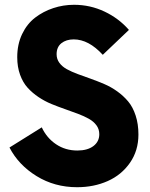

<svg xmlns="http://www.w3.org/2000/svg" viewBox="-20 -780 632 810"><path d="M305.2 9.8Q210.4 9.8 134.3 -37.1Q58.1 -84 20 -157.7L156.2 -242.7Q177.2 -197.8 216.6 -171.4Q255.9 -145 306.2 -145Q349.1 -145 374 -163.8Q398.9 -182.6 398.9 -213.9Q398.9 -234.9 387 -251.2Q375 -267.6 355 -278.8Q335 -290 309.1 -299.8Q283.2 -309.6 254.4 -319.6Q225.6 -329.6 197 -341.3Q168.5 -353 142.6 -370.4Q116.7 -387.7 96.7 -409.7Q76.7 -431.6 64.7 -464.6Q52.7 -497.6 52.7 -538.6Q52.7 -592.8 73.2 -636Q93.8 -679.2 128.2 -705.6Q162.6 -731.9 204.8 -745.8Q247.1 -759.8 292.5 -759.8Q360.4 -759.8 420.9 -731.2Q481.4 -702.6 523.9 -653.8L413.6 -548.8Q354 -613.8 291 -613.8Q259.3 -613.8 239 -597.7Q218.8 -581.5 218.8 -551.3Q218.8 -530.8 230.5 -514.9Q242.2 -499 262.2 -488Q282.2 -477.1 308.1 -467.5Q334 -458 362.8 -447.8Q391.6 -437.5 420.2 -425.3Q448.7 -413.1 474.6 -394.5Q500.5 -376 520.5 -352.3Q540.5 -328.6 552.2 -292.7Q564 -256.8 564 -212.4Q564 -144.5 528.3 -93.3Q492.7 -42 434.3 -16.1Q376 9.8 305.2 9.8Z"/></svg>

Font: Now Alt
Style: Bold
Weight: 700
Designer: Alfredo Marco Pradil
Foundry: Alfredo Marco Pradil
Version: Version 1.002;PS 001.002;hotconv 1.0.88;makeotf.lib2.5.64775